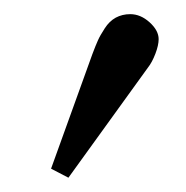

<svg xmlns="http://www.w3.org/2000/svg" viewBox="-20 -788 262 270"><path d="M163.1 -768.1C155.6 -768.1 148.8 -766.4 142.8 -763.2C136.8 -759.9 131.6 -754.9 127.2 -748C122.8 -741.2 119.6 -735.6 117.7 -731.2C115.7 -726.8 113.1 -720.4 109.9 -711.9L51.8 -550.8L76.2 -538.1L188 -692.9C191.9 -697.8 195.4 -704.3 198.5 -712.4C201.6 -720.5 203.1 -727.4 203.1 -732.9C203.1 -741 198.9 -748.9 190.4 -756.6C182 -764.2 172.9 -768.1 163.1 -768.1Z"/></svg>

Font: Linux Biolinum G
Style: Bold
Weight: 700
Designer: Philipp H. Poll
Foundry: Philipp H. Poll
Version: Version 1.1.0